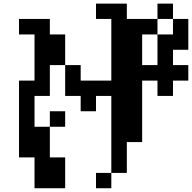

<svg xmlns="http://www.w3.org/2000/svg" viewBox="-20 -879 1040 1040"><path d="M750 -526.4H833V-692.4H917V-776.4H833V-692.4H750ZM83 -26.4V-442.4H167V-692.4H83V-776.4H250V-692.4H333V-526.4H417V-442.4H583V-776.4H500V-859.4H667V-776.4H833V-859.4H917V-776.4H1000V-609.4H917V-526.4H1000V-442.4H917V-359.4H833V-442.4H750V-109.4H667V57.6H583V140.6H500V57.6H583V-359.4H500V-276.4H417V-359.4H333V-526.4H250V-359.4H167V-192.4H250V-26.4H333V140.6H167V-26.4ZM250 -192.4V-276.4H333V-192.4Z"/></svg>

Font: KH Dot Dougenzaka 12
Style: Regular
Weight: 400
Designer: Original version for X68000 by Keitarou Hiraki (http://hp.vector.co.jp/authors/VA000874/) / TrueType conversion by Homem
Version: Version 1.00.20150527